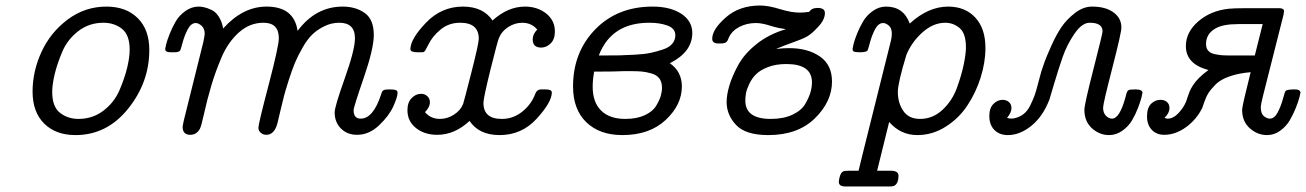

<svg xmlns="http://www.w3.org/2000/svg" viewBox="-20 -488 4775 702"><path d="M369.1 -463.9Q440.9 -463.9 483.4 -421.9Q525.9 -379.9 525.9 -305.2Q525.9 -187 448.5 -90.6Q371.1 5.9 255.9 5.9Q184.1 5.9 141.6 -36.1Q99.1 -78.1 99.1 -153.1Q99.1 -228 132.1 -299.1Q165 -370.1 228 -417Q291 -463.9 369.1 -463.9ZM170.9 -151.9Q170.9 -97.7 199.5 -75.4Q228 -53.2 267.1 -53.2Q318.8 -53.2 358.4 -83.5Q397.9 -113.8 417 -158.4Q436 -203.1 445.1 -241Q454.1 -278.8 454.1 -306.2Q454.1 -360.4 426 -382.6Q397.9 -404.8 357.9 -404.8Q306.2 -404.8 266.6 -374.5Q227.1 -344.2 208 -299.6Q189 -254.9 179.9 -216.8Q170.9 -178.7 170.9 -151.9Z M584 -309.1Q584 -311 587.4 -325.4Q590.8 -339.8 600.3 -364Q609.9 -388.2 622.8 -410.2Q635.7 -432.1 658.2 -448Q680.7 -463.9 706.5 -463.9Q715.3 -463.9 726.6 -461.4Q737.8 -459 753.2 -451.9Q768.6 -444.8 780 -427Q791.5 -409.2 795.9 -383.8Q867.7 -463.9 954.6 -463.9Q1054.7 -463.9 1067.9 -376H1068.8Q1134.8 -463.9 1232.9 -463.9Q1280.8 -463.9 1313.7 -440.4Q1346.7 -417 1346.7 -359.9Q1346.7 -310.1 1309.8 -203.1Q1272.9 -96.2 1272.9 -85Q1272.9 -54.2 1298.8 -54.2Q1344.7 -54.2 1373.5 -143.1Q1376.5 -154.3 1381.6 -157.7Q1386.7 -161.1 1402.8 -161.1Q1421.9 -161.1 1427.7 -158.4Q1433.6 -155.8 1433.6 -148.9Q1433.6 -133.8 1418.2 -99.4Q1402.8 -64.9 1366.2 -30Q1329.6 4.9 1285.6 4.9Q1249.5 4.9 1226.6 -18.1Q1203.6 -41 1203.6 -77.1Q1203.6 -98.1 1240.7 -202.1Q1277.8 -306.2 1277.8 -348.1Q1277.8 -405.3 1219.7 -404.8Q1191.9 -404.8 1166.3 -392.3Q1140.6 -379.9 1122.1 -362.1Q1103.5 -344.2 1086.2 -313.7Q1068.8 -283.2 1058.3 -258.1Q1047.9 -232.9 1035.9 -195.6Q1023.9 -158.2 1018.3 -136.7Q1012.7 -115.2 1004.6 -80.6Q996.6 -45.9 994.6 -38.1Q983.4 4.9 953.6 4.9Q942.4 4.9 933.6 -2.4Q924.8 -9.8 924.8 -21Q924.8 -35.2 962.2 -177.5Q999.5 -319.8 999.5 -348.1Q999.5 -405.3 942.9 -404.8Q893.1 -404.8 853.5 -369.4Q814 -334 790.8 -280Q767.6 -226.1 752.2 -173.6Q736.8 -121.1 726.3 -73.5Q715.8 -25.9 710.9 -17.1Q698.7 4.9 675.8 4.9Q649.9 4.9 647.9 -20Q647 -25.9 651.9 -46.9L723.6 -335Q728.5 -359.9 728.5 -363.8Q728.5 -383.8 717 -393.8Q705.6 -403.8 695.8 -403.8Q678.7 -403.8 666.7 -381.3Q654.8 -358.9 647.7 -332.5Q640.6 -306.2 638.7 -303.2Q633.8 -297.4 620.6 -296.9H603.5Q584 -296.9 584 -309.1Z M1469.7 -85Q1469.7 -113.8 1485.1 -129.4Q1500.5 -145 1519.5 -145Q1532.7 -145 1542.2 -136.5Q1551.8 -127.9 1551.8 -113.8Q1551.8 -95.7 1533.7 -78.1Q1554.7 -53.2 1588.4 -53.2Q1615.2 -53.2 1639.4 -68.6Q1663.6 -84 1673.3 -107.9Q1677.2 -120.1 1703.9 -224.6Q1730.5 -329.1 1730.5 -346.2Q1730.5 -405.3 1661.6 -404.8Q1620.6 -404.8 1590.1 -379.4Q1559.6 -354 1545.4 -323.2Q1534.2 -300.3 1529.8 -297.9Q1526.9 -296.9 1519.5 -296.9H1506.3Q1480.5 -296.9 1480.5 -308.1Q1480.5 -345.2 1537.1 -404.5Q1593.8 -463.9 1672.4 -463.9Q1746.6 -463.9 1780.8 -413.1Q1836.9 -463.9 1899.4 -463.9Q1945.3 -463.9 1977.1 -438.5Q2008.8 -413.1 2008.8 -373Q2008.8 -344.2 1993.2 -329.1Q1977.5 -314 1958.5 -314Q1927.7 -314 1927.7 -344.2Q1927.7 -363.3 1944.3 -379.9Q1923.3 -404.8 1889.6 -404.8Q1862.8 -404.8 1838.6 -389.4Q1814.5 -374 1804.7 -350.1Q1799.8 -340.3 1773.7 -235.1Q1747.6 -129.9 1747.6 -111.8Q1747.6 -52.7 1815.4 -53.2Q1856.4 -53.2 1889.9 -80.1Q1923.3 -106.9 1937.5 -146Q1943.4 -161.1 1958.5 -161.1H1974.6Q1997.6 -161.1 1997.6 -149.9Q1997.6 -114.7 1942.6 -54.4Q1887.7 5.9 1806.6 5.9Q1731.4 5.9 1696.8 -45.9Q1642.6 4.9 1578.6 4.9Q1531.7 4.9 1500.7 -20Q1469.7 -44.9 1469.7 -85Z M2075.2 -171.9Q2075.2 -296.9 2156.2 -380.4Q2237.3 -463.9 2366.2 -463.9Q2431.2 -463.9 2471.2 -437.5Q2511.2 -411.1 2511.2 -367.2Q2511.2 -298.3 2429.2 -256.8Q2473.1 -226.1 2473.1 -171.9Q2473.1 -105 2414.1 -49.6Q2355 5.9 2255.4 5.9Q2172.4 5.9 2123.8 -41Q2075.2 -87.9 2075.2 -171.9ZM2147 -170.9Q2147 -113.8 2178 -83.5Q2209 -53.2 2266.1 -53.2Q2308.1 -53.2 2337.2 -66.7Q2366.2 -80.1 2378.7 -100.6Q2391.1 -121.1 2395.8 -137Q2400.4 -152.8 2400.4 -167Q2400.4 -188 2390.9 -200.9Q2381.3 -213.9 2361.8 -219.5Q2342.3 -225.1 2325.2 -226.6Q2308.1 -228 2279.3 -228H2263.2Q2258.3 -228 2249.8 -227.5Q2241.2 -227.1 2217.8 -226.6Q2194.3 -226.1 2153.3 -226.1H2152.3Q2147 -195.8 2147 -170.9ZM2169.4 -285.2H2189Q2223.1 -285.2 2245.6 -285.6Q2268.1 -286.1 2302.7 -288.1Q2337.4 -290 2359.9 -294.9Q2382.3 -299.8 2404.8 -307.4Q2427.2 -314.9 2438.2 -328.4Q2449.2 -341.8 2449.2 -358.9Q2449.2 -383.8 2421.1 -394.3Q2393.1 -404.8 2355 -404.8Q2215.3 -405.3 2169.4 -285.2Z M2584 -346.2Q2584 -380.4 2633.5 -424.1Q2683.1 -467.8 2758.8 -467.8Q2789.6 -467.8 2831.3 -454.8Q2873 -441.9 2903.8 -441.9Q2920.9 -441.9 2939 -444.8Q2946.8 -459 2969.7 -459Q2995.6 -459 2996.1 -440.9Q2996.1 -414.1 2967.8 -386.2Q2947.8 -364.3 2930.9 -354.7Q2914.1 -345.2 2880.6 -333.5Q2847.2 -321.8 2819.8 -310.1V-309.1Q2841.8 -312 2865.7 -312Q2933.6 -312 2977.8 -281.5Q3022 -251 3022 -189.9Q3022 -116.7 2959.5 -55.4Q2897 5.9 2789.1 5.9Q2706.1 5.9 2671.4 -31Q2636.7 -67.9 2636.7 -115.2Q2636.7 -141.1 2646.7 -175Q2656.7 -209 2679 -250Q2701.2 -291 2746.1 -326.9Q2791 -362.8 2852.1 -380.9V-381.8Q2825.2 -384.8 2795.2 -394.3Q2765.1 -403.8 2744.1 -403.8Q2710.9 -403.8 2683.8 -389.9Q2656.7 -376 2645 -351.1Q2644 -349.1 2642.6 -345.5Q2641.1 -341.8 2640.1 -339.8Q2639.2 -337.9 2637 -335.4Q2634.8 -333 2632.3 -332Q2629.9 -331.1 2626 -330.1Q2622.1 -329.1 2615.7 -329.1H2606Q2584 -329.1 2584 -346.2ZM2705.1 -120.1Q2705.1 -53.2 2797.9 -53.2Q2844.7 -53.2 2877.4 -68.6Q2910.2 -84 2924.1 -107.9Q2938 -131.8 2943.4 -150.9Q2948.7 -169.9 2948.7 -187Q2948.7 -253.9 2855 -253.9Q2816.9 -253.9 2788.3 -242.9Q2759.8 -231.9 2744.4 -216.6Q2729 -201.2 2719.5 -181.2Q2710 -161.1 2707.5 -147.2Q2705.1 -133.3 2705.1 -120.1Z M3046.9 176.8Q3046.9 169.9 3050.8 156.5Q3054.7 143.1 3062 139.2Q3065.9 136.2 3083 136.2H3119.1Q3121.1 127.4 3125.5 110.1Q3129.9 92.8 3131.8 84L3237.8 -340.8Q3240.7 -353 3240.7 -365.2Q3240.7 -385.3 3229.7 -394.5Q3218.8 -403.8 3209 -403.8Q3191.9 -403.8 3179.9 -381.8Q3168 -359.9 3160.9 -333Q3153.8 -306.2 3151.9 -303.2Q3147.9 -297.4 3126 -296.9Q3107.9 -296.9 3102.5 -299.3Q3097.2 -301.8 3097.2 -309.1Q3097.2 -311 3100.6 -325.9Q3104 -340.8 3113.5 -364.5Q3123 -388.2 3136 -410.2Q3148.9 -432.1 3171.4 -448Q3193.8 -463.9 3219.7 -463.9Q3283.7 -463.9 3306.2 -401.9Q3374 -463.9 3446.8 -463.9Q3508.8 -463.9 3545.9 -423.8Q3583 -383.8 3583 -313Q3583 -259.8 3565.4 -204.3Q3547.9 -148.9 3516.8 -102.1Q3485.8 -55.2 3437.5 -24.7Q3389.2 5.9 3334 5.9Q3272.9 5.9 3231 -42L3187 136.2H3236.8Q3264.6 136.2 3265.1 153.8Q3265.1 184.6 3248 191.9Q3243.2 193.8 3232.9 193.8H3070.8Q3046.9 193.8 3046.9 176.8ZM3262.7 -151.9Q3262.7 -111.8 3282.7 -82.5Q3302.7 -53.2 3343.8 -53.2Q3390.6 -53.2 3426.3 -86.7Q3461.9 -120.1 3479 -167.5Q3496.1 -214.8 3503.9 -253.4Q3511.7 -292 3511.7 -314.9Q3511.7 -365.7 3488.8 -385.3Q3465.8 -404.8 3436 -404.8Q3392.1 -404.8 3352.5 -369.4Q3313 -334 3293.9 -287.1Q3262.7 -184.1 3262.7 -151.9Z M3597.2 -64Q3597.2 -92.8 3612.1 -107.9Q3627 -123 3646 -123Q3659.2 -123 3668.7 -115Q3678.2 -106.9 3678.2 -92.8Q3678.2 -76.7 3662.1 -57.1Q3671.9 -53.2 3687 -55.2Q3707 -59.1 3721.9 -70.6Q3736.8 -82 3746.8 -102.5Q3756.8 -123 3762.5 -138.4Q3768.1 -153.8 3775.6 -183.3Q3783.2 -212.9 3787.1 -226.1Q3793 -245.1 3799.6 -262.9Q3806.2 -280.8 3824 -320.8Q3841.8 -360.8 3861.3 -389.4Q3880.9 -418 3910.9 -440.9Q3940.9 -463.9 3973.1 -463.9Q4022 -463.9 4051 -442.9Q4080.1 -421.9 4080.1 -387.2Q4080.1 -368.2 4046.6 -238.5Q4013.2 -108.9 4013.2 -94.2Q4013.2 -75.2 4023.7 -64.7Q4034.2 -54.2 4045.9 -54.2Q4073.7 -54.2 4095.2 -132.8Q4096.2 -135.7 4097.2 -140.9Q4098.1 -146 4099.1 -147.5Q4100.1 -148.9 4101.1 -151.9Q4102.1 -154.8 4103.5 -156Q4105 -157.2 4106.9 -158.7Q4108.9 -160.2 4112.5 -160.2Q4116.2 -160.2 4120.6 -160.6Q4125 -161.1 4131.8 -161.1Q4156.7 -161.1 4157.2 -148.9Q4157.2 -147 4153.6 -132.1Q4149.9 -117.2 4140.9 -93.5Q4131.8 -69.8 4118.9 -47.9Q4106 -25.9 4083.5 -10Q4061 5.9 4035.2 5.9Q4000 5.9 3972.4 -19Q3944.8 -43.9 3944.8 -86.9Q3944.8 -106 3978 -235.6Q4011.2 -365.2 4011.2 -373Q4011.2 -405.3 3963.9 -404.8Q3936 -404.8 3908.4 -364.5Q3880.9 -324.2 3865.5 -280Q3850.1 -235.8 3834 -181.4Q3817.9 -127 3816.9 -124Q3793 -62 3751 -28.1Q3709 5.9 3665 5.9Q3634.3 5.9 3615.7 -12.9Q3597.2 -31.7 3597.2 -64Z M4173.8 -62Q4173.8 -94.2 4188.7 -108.6Q4203.6 -123 4222.7 -123Q4237.8 -123 4246.8 -115Q4255.9 -106.9 4255.9 -92.8Q4255.9 -74.7 4237.8 -57.1Q4243.7 -54.2 4249.5 -54.2Q4269.5 -54.2 4288.6 -74.2Q4307.6 -94.2 4316.9 -117.2Q4317.9 -120.1 4321.8 -132.1Q4325.7 -144 4329.6 -153.6Q4333.5 -163.1 4342 -176.5Q4350.6 -189.9 4364.7 -203.9Q4378.9 -217.8 4398.4 -231.9Q4315.4 -253.9 4315.9 -319.8Q4315.9 -370.6 4361.3 -409.9Q4406.7 -449.2 4473.6 -456.1Q4492.7 -458 4530.8 -458H4657.7Q4674.8 -458 4674.8 -446.8Q4674.8 -443.8 4672.9 -434.1L4596.7 -132.8Q4589.8 -105 4589.8 -95.2Q4589.8 -72.3 4601.3 -63.2Q4612.8 -54.2 4622.6 -54.2Q4639.6 -54.2 4651.6 -77.1Q4663.6 -100.1 4670.7 -126.5Q4677.7 -152.8 4680.7 -155.8Q4685.5 -160.6 4710.4 -161.1Q4734.4 -162.1 4734.9 -148.9Q4734.9 -147 4731.2 -132.6Q4727.5 -118.2 4718 -94Q4708.5 -69.8 4695.6 -47.9Q4682.6 -25.9 4660.6 -10Q4638.7 5.9 4612.8 5.9Q4577.6 5.9 4549.6 -19Q4521.5 -43.9 4521.5 -86.9Q4521.5 -100.1 4552.7 -224.1Q4507.8 -220.2 4474.9 -208.5Q4441.9 -196.8 4424.3 -179Q4406.7 -161.1 4398.2 -147.5Q4389.6 -133.8 4383.1 -114.5Q4376.5 -95.2 4375.5 -92.8Q4354.5 -50.8 4316.2 -22.9Q4277.8 4.9 4236.8 4.9Q4208 4.9 4190.9 -13.7Q4173.8 -32.2 4173.8 -62ZM4389.6 -327.1Q4389.6 -312 4397.2 -303Q4404.8 -293.9 4419.7 -290.5Q4434.6 -287.1 4446.5 -286.1Q4458.5 -285.2 4477.5 -285.2H4567.9L4596.7 -399.9H4507.8Q4450.7 -399.9 4423.8 -383.8Q4389.6 -364.3 4389.6 -327.1Z"/></svg>

Font: CMU Concrete
Style: Italic
Weight: 500
Italic angle: -14.04°
Version: Version 0.7.0